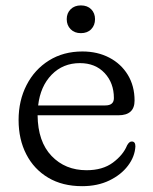

<svg xmlns="http://www.w3.org/2000/svg" viewBox="-20 -660 551 692"><path d="M465 -297.5Q465 -244.5 406.5 -244.5H115.5Q116.5 -149.5 165.8 -98Q215 -46.5 292 -46.5Q350 -46.5 387 -74Q424 -101.5 438 -136Q446 -150.5 455 -150Q468 -150 468 -132.5Q466 -95.5 441.2 -62.8Q416.5 -30 374 -9.5Q331.5 11 276 11Q205 11 153.8 -19.5Q102.5 -50 74.8 -103.8Q47 -157.5 47 -227.5Q47 -297.5 75.8 -353.5Q104.5 -409.5 156.5 -442Q208.5 -474.5 277 -474.5Q331.5 -474.5 374 -452.2Q416.5 -430 440.8 -390Q465 -350 465 -297.5ZM268 -432.5Q207 -432.5 166.2 -390.8Q125.5 -349 117.5 -280H359.5Q390.5 -280 390.5 -306.5Q390.5 -361 357 -396.8Q323.5 -432.5 268 -432.5ZM271.5 -540.5Q248.5 -540.5 234.5 -554.8Q220.5 -569 220.5 -591Q220.5 -612.5 234.5 -626.5Q248.5 -640.5 271.5 -640.5Q295 -640.5 308.8 -626.5Q322.5 -612.5 322.5 -591Q322.5 -569 308.8 -554.8Q295 -540.5 271.5 -540.5Z"/></svg>

Font: Fraunces 9pt S100 Light
Style: Regular
Weight: 300
Version: Version 1.000; ttfautohint (v1.8.3)